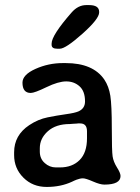

<svg xmlns="http://www.w3.org/2000/svg" viewBox="-20 -739 555 763"><path d="M201.7 -73.7H218.3Q267.1 -73.7 296.4 -103Q325.7 -132.3 325.7 -189.5V-217.3Q325.7 -248.5 298.8 -248.5H289.6L286.1 -248L270.5 -247.1L257.8 -246.1Q202.1 -246.1 170.2 -217.5Q138.2 -189 138.2 -149.9V-136.7Q138.2 -108.4 157.7 -91.1Q177.2 -73.7 201.7 -73.7ZM217.8 -545.4H207Q185.1 -545.4 185.1 -561V-565.9Q185.1 -598.6 264.2 -689Q290 -718.8 322.8 -718.8H334Q374 -718.8 374 -691.9V-689.5Q374 -664.1 307.4 -604.7Q240.7 -545.4 217.8 -545.4ZM459 -39.6Q459 -5.4 394.5 -5.4Q377.9 -5.4 349.4 -17.8Q320.8 -30.3 309.6 -30.3Q298.3 -30.3 284.2 -24.9L274.9 -21L265.6 -16.6Q221.2 3.9 165.5 3.9Q109.9 3.9 73 -33Q36.1 -69.8 36.1 -122.6V-133.8Q36.1 -201.7 96.2 -241.7Q131.3 -265.1 169.4 -272.7Q207.5 -280.3 242.4 -285.2Q277.3 -290 292 -296.4Q317.9 -308.1 317.9 -335.9Q317.9 -376.5 296.1 -396Q274.4 -415.5 243.2 -415.5Q211.9 -415.5 164.6 -392.6Q117.2 -369.6 102.1 -369.6Q69.3 -369.6 69.3 -410.6Q69.3 -441.9 120.8 -465.1Q172.4 -488.3 229.5 -488.3H241.2Q349.6 -488.3 394.5 -422.9Q412.6 -396 418.5 -358.2Q424.3 -320.3 424.3 -229.7Q424.3 -139.2 427.5 -117.7Q430.7 -96.2 444.8 -73.7Q459 -51.3 459 -39.6Z"/></svg>

Font: Averia Libre
Style: Regular
Weight: 400
Version: Version 1.002